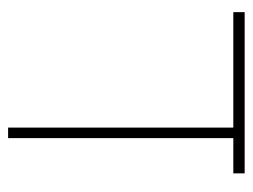

<svg xmlns="http://www.w3.org/2000/svg" viewBox="-95 -529 624 474"><g transform="rotate(90 217.0 -292.0)"><path d="M295 0H321V-556H408V-584H10V-556H295Z"/></g></svg>

Font: Noto Sans Hebrew SemiCondensed Thin
Style: Regular
Weight: 100
Width: 4
Designer: Monotype Design Team
Foundry: Monotype Imaging Inc.
Version: Version 2.004